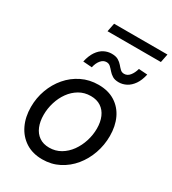

<svg xmlns="http://www.w3.org/2000/svg" viewBox="-209 -985 990 1103"><g transform="rotate(30 285.5 -433.5)"><path d="M248.5 7.8Q184.1 7.8 137.9 -22Q91.8 -51.8 67.1 -103.5Q42.5 -155.3 42.5 -221.2Q42.5 -281.2 62.5 -335.9Q82.5 -390.6 119.1 -433.3Q155.8 -476.1 206.1 -500.7Q256.3 -525.4 316.9 -525.4Q381.3 -525.4 426.5 -496.8Q471.7 -468.3 495.4 -418Q519 -367.7 519 -302.2Q519 -242.2 499.5 -186.5Q480 -130.9 444.1 -87.2Q408.2 -43.5 358.4 -17.8Q308.6 7.8 248.5 7.8ZM249.5 -70.3Q291 -70.3 325 -90.3Q358.9 -110.4 383.1 -144Q407.2 -177.7 420.2 -219Q433.1 -260.3 433.1 -302.2Q433.1 -345.7 418.9 -378.4Q404.8 -411.1 377.4 -429.2Q350.1 -447.3 310.5 -447.3Q268.1 -447.3 234.4 -427.5Q200.7 -407.7 177 -374.8Q153.3 -341.8 140.9 -301Q128.4 -260.3 128.4 -218.3Q128.4 -174.8 142.1 -141.4Q155.8 -107.9 182.9 -89.1Q210 -70.3 249.5 -70.3ZM231.4 -592.8 172.4 -597.2Q182.1 -640.1 200.4 -666.7Q218.8 -693.4 242.7 -705.6Q266.6 -717.8 292.5 -717.8Q320.3 -717.8 336.7 -708Q353 -698.2 363.8 -685.3Q374.5 -672.4 384.8 -662.6Q395 -652.8 410.6 -652.8Q432.1 -652.8 447.5 -671.9Q462.9 -690.9 470.7 -719.7L528.3 -715.8Q519 -673.8 500.5 -647.2Q481.9 -620.6 457.8 -607.9Q433.6 -595.2 407.7 -595.2Q381.3 -595.2 365.5 -605.2Q349.6 -615.2 338.6 -628.2Q327.6 -641.1 316.9 -651.1Q306.2 -661.1 290.5 -661.1Q269.5 -661.1 253.7 -642.1Q237.8 -623 231.4 -592.8ZM206.1 -817.4 217.3 -873.5H571.3L560.1 -817.4Z"/></g></svg>

Font: Reddit Sans
Style: Italic
Weight: 400
Italic angle: -11.25°
Designer: Stephen Hutchings
Version: Version 1.013